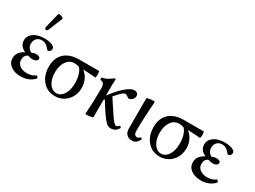

<svg xmlns="http://www.w3.org/2000/svg" viewBox="-46 -1273 2471 1861"><g transform="rotate(30 1189.5 -343.0)"><path d="M196 11Q126 11 83.5 -21Q41 -53 41 -105Q41 -175 119 -214Q50 -245 50 -309Q50 -360 96.5 -392.5Q143 -425 218 -425Q257 -425 287.5 -415.5Q318 -406 330 -389Q332 -386 332.5 -381Q333 -376 333 -369Q333 -358 322.5 -347.5Q312 -337 300 -337Q294 -337 290 -344Q251 -396 203 -396Q168 -396 146.5 -373.5Q125 -351 125 -315Q125 -288 139 -268Q153 -248 175 -240Q193 -252 221 -252Q243 -252 255.5 -245Q268 -238 268 -224Q268 -211 253.5 -200.5Q239 -190 213 -190Q200 -190 187.5 -193Q175 -196 162 -200Q121 -184 121 -133Q121 -93 152 -69.5Q183 -46 234 -46Q287 -46 328 -75Q331 -78 336.5 -72.5Q342 -67 345 -59.5Q348 -52 344 -48Q285 11 196 11ZM206 -518Q200 -504 190.5 -502Q181 -500 174.5 -508Q168 -516 171 -529L211 -691Q213 -698 222.5 -698.5Q232 -699 244 -695Q256 -691 264 -685Q272 -679 269 -673Z M577 11Q522 11 479 -17Q436 -45 411.5 -94.5Q387 -144 387 -209Q387 -307 445 -361Q503 -415 611 -415H828Q832 -415 834 -404Q836 -393 836 -378.5Q836 -364 834 -353Q832 -342 828 -342Q793 -345 758.5 -347Q724 -349 689 -351Q726 -323 746.5 -281Q767 -239 767 -188Q767 -131 742.5 -86Q718 -41 675 -15Q632 11 577 11ZM577 -21Q625 -21 656.5 -69Q688 -117 688 -196Q688 -246 675 -288.5Q662 -331 640 -352Q612 -361 589 -361Q532 -361 499 -313Q466 -265 466 -191Q466 -142 480.5 -103.5Q495 -65 520 -43Q545 -21 577 -21Z M923 10Q928 -60 930.5 -134.5Q933 -209 933 -279Q933 -346 888 -346Q884 -346 882.5 -353Q881 -360 882.5 -367Q884 -374 888 -374Q905 -374 930.5 -386.5Q956 -399 983 -419Q1000 -431 1004 -431Q1010 -431 1010 -417Q1008 -399 1007.5 -380Q1007 -361 1007 -342V-242Q1076 -334 1131 -379.5Q1186 -425 1219 -425Q1266 -425 1266 -383Q1266 -360 1248 -343.5Q1230 -327 1216 -327Q1206 -327 1198 -333Q1190 -339 1181.5 -345Q1173 -351 1158 -351Q1150 -351 1128 -332.5Q1106 -314 1065 -266Q1090 -227 1115.5 -188.5Q1141 -150 1164 -116Q1193 -73 1210 -54.5Q1227 -36 1240 -36Q1252 -36 1267 -54Q1271 -59 1280.5 -52Q1290 -45 1285 -37Q1258 11 1204 11Q1177 11 1155 -8.5Q1133 -28 1099 -76Q1077 -108 1056 -140.5Q1035 -173 1016 -205Q1011 -199 1007 -193V0Q1007 3 994 6.5Q981 10 964.5 12Q948 14 935.5 13.5Q923 13 923 10Z M1440 11Q1405 11 1382 -11.5Q1359 -34 1359 -78V-415Q1359 -418 1372.5 -421.5Q1386 -425 1404 -427Q1422 -429 1435 -428.5Q1448 -428 1448 -425Q1441 -338 1437 -253.5Q1433 -169 1433 -97Q1433 -42 1469 -42Q1485 -42 1501 -59Q1506 -64 1513.5 -56Q1521 -48 1518 -43Q1501 -13 1483.5 -1Q1466 11 1440 11Z M1749 11Q1694 11 1651 -17Q1608 -45 1583.5 -94.5Q1559 -144 1559 -209Q1559 -307 1617 -361Q1675 -415 1783 -415H2000Q2004 -415 2006 -404Q2008 -393 2008 -378.5Q2008 -364 2006 -353Q2004 -342 2000 -342Q1965 -345 1930.5 -347Q1896 -349 1861 -351Q1898 -323 1918.5 -281Q1939 -239 1939 -188Q1939 -131 1914.5 -86Q1890 -41 1847 -15Q1804 11 1749 11ZM1749 -21Q1797 -21 1828.5 -69Q1860 -117 1860 -196Q1860 -246 1847 -288.5Q1834 -331 1812 -352Q1784 -361 1761 -361Q1704 -361 1671 -313Q1638 -265 1638 -191Q1638 -142 1652.5 -103.5Q1667 -65 1692 -43Q1717 -21 1749 -21Z M2214 11Q2144 11 2101.5 -21Q2059 -53 2059 -105Q2059 -175 2137 -214Q2068 -245 2068 -309Q2068 -360 2114.5 -392.5Q2161 -425 2236 -425Q2275 -425 2305.5 -415.5Q2336 -406 2348 -389Q2350 -386 2350.5 -381Q2351 -376 2351 -369Q2351 -358 2340.5 -347.5Q2330 -337 2318 -337Q2312 -337 2308 -344Q2269 -396 2221 -396Q2186 -396 2164.5 -373.5Q2143 -351 2143 -315Q2143 -288 2157 -268Q2171 -248 2193 -240Q2211 -252 2239 -252Q2261 -252 2273.5 -245Q2286 -238 2286 -224Q2286 -211 2271.5 -200.5Q2257 -190 2231 -190Q2218 -190 2205.5 -193Q2193 -196 2180 -200Q2139 -184 2139 -133Q2139 -93 2170 -69.5Q2201 -46 2252 -46Q2305 -46 2346 -75Q2349 -78 2354.5 -72.5Q2360 -67 2363 -59.5Q2366 -52 2362 -48Q2303 11 2214 11Z"/></g></svg>

Font: Junicode
Style: Regular
Weight: 400
Designer: Peter S. Baker
Version: Version 2.100; ttfautohint (v1.8.4)